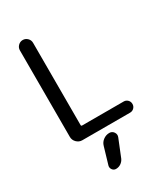

<svg xmlns="http://www.w3.org/2000/svg" viewBox="-238 -861 1057 1209"><g transform="rotate(-30 291.0 -256.5)"><path d="M312.5 24.4Q332 24.4 343.8 41Q350.6 50.8 350.6 61.5Q350.6 68.4 347.7 76.2L296.9 202.1Q289.1 219.7 272.9 231Q256.8 242.2 236.3 242.2Q220.7 242.2 210.9 229Q201.2 215.8 205.1 200.2L241.2 78.1Q248 53.7 268.1 39.1Q288.1 24.4 312.5 24.4ZM180.7 -707V-109.4Q180.7 -101.6 187.5 -101.6H490.2Q506.8 -101.6 518.6 -89.8Q530.3 -78.1 530.3 -61Q530.3 -43.9 518.6 -32.2Q506.8 -20.5 490.2 -20.5H142.6Q119.1 -20.5 102.1 -37.6Q85 -54.7 85 -78.1V-707Q85 -726.6 99.1 -740.7Q113.3 -754.9 132.8 -754.9Q152.3 -754.9 166.5 -740.7Q180.7 -726.6 180.7 -707Z"/></g></svg>

Font: Gen Jyuu Gothic P Regular
Style: Regular
Weight: 400
Designer: [Source Han Sans]
Ryoko NISHIZUKA  (kana & ideographs); Paul D. Hunt (Latin, Greek & Cyrillic); Wenlong ZHANG  (bopomofo
Version: Version 1.002.20150607